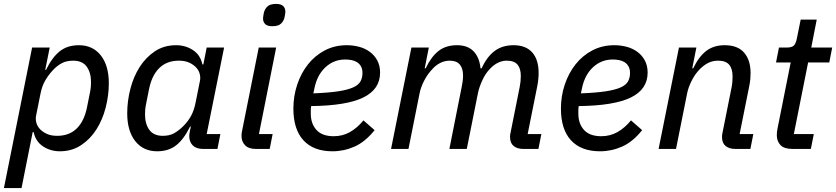

<svg xmlns="http://www.w3.org/2000/svg" viewBox="-28 -761 4272 981"><path d="M136 -518H226L203 -404H207Q239 -469 278 -499.5Q317 -530 375 -530Q446 -530 487 -478Q528 -426 528 -336Q528 -274 512 -211.5Q496 -149 464.5 -99.5Q433 -50 386 -19Q339 12 278 12Q230 12 192 -13Q154 -38 144 -86H139L82 200H-8ZM264 -67Q326 -67 364.5 -105Q403 -143 417 -215L432 -290Q435 -305 436 -317.5Q437 -330 437 -342Q437 -390 415 -420.5Q393 -451 346 -451Q311 -451 286.5 -437.5Q262 -424 241 -401Q218 -376 202 -348Q186 -320 178 -278L156 -168Q153 -151 158 -133Q163 -115 177 -100.5Q191 -86 212.5 -76.5Q234 -67 264 -67Z M1010 0Q975 0 957 -18Q939 -36 939 -65Q939 -75 942 -90L947 -114H943Q911 -49 872 -18.5Q833 12 775 12Q704 12 663 -40Q622 -92 622 -182Q622 -244 638 -306.5Q654 -369 685.5 -418.5Q717 -468 763.5 -499Q810 -530 872 -530Q920 -530 958 -505Q996 -480 1006 -432H1011L1028 -518H1117L1028 -76H1098L1083 0ZM804 -67Q839 -67 863 -81Q887 -95 909 -117Q933 -141 948.5 -169.5Q964 -198 972 -240L994 -350Q997 -367 992 -385Q987 -403 973 -417.5Q959 -432 937.5 -441.5Q916 -451 886 -451Q824 -451 785.5 -413Q747 -375 733 -303L718 -228Q715 -213 714 -200.5Q713 -188 713 -176Q713 -128 735 -97.5Q757 -67 804 -67Z M1364 -627Q1338 -627 1327 -638Q1316 -649 1316 -666Q1316 -675 1320 -695Q1324 -714 1338 -727.5Q1352 -741 1382 -741Q1408 -741 1419 -730Q1430 -719 1430 -702Q1430 -693 1426 -673Q1422 -654 1408 -640.5Q1394 -627 1364 -627ZM1279 0Q1243 0 1224.5 -18.5Q1206 -37 1206 -67Q1206 -72 1206.5 -77.5Q1207 -83 1208 -88L1294 -518H1383L1295 -76H1365L1350 0Z M1671 12Q1574 12 1522.5 -44Q1471 -100 1471 -206Q1471 -270 1490.5 -328.5Q1510 -387 1545.5 -432Q1581 -477 1631.5 -503.5Q1682 -530 1744 -530Q1776 -530 1806.5 -522Q1837 -514 1861 -496.5Q1885 -479 1899.5 -452.5Q1914 -426 1914 -390Q1914 -305 1828.5 -263Q1743 -221 1562 -219Q1560 -208 1560 -198Q1560 -188 1560 -180Q1560 -129 1589 -97Q1618 -65 1677 -65Q1723 -65 1760.5 -86.5Q1798 -108 1829 -146L1886 -96Q1838 -36 1783.5 -12Q1729 12 1671 12ZM1736 -457Q1678 -457 1635.5 -418Q1593 -379 1579 -312L1573 -284Q1651 -287 1700 -294.5Q1749 -302 1776.5 -314.5Q1804 -327 1814 -345.5Q1824 -364 1824 -388Q1824 -408 1816.5 -421.5Q1809 -435 1796.5 -443Q1784 -451 1768 -454Q1752 -457 1736 -457Z M1970 0 2074 -518H2163L2142 -412H2147Q2175 -471 2212.5 -500.5Q2250 -530 2307 -530Q2362 -530 2392 -498.5Q2422 -467 2427 -412H2433Q2459 -470 2498.5 -500Q2538 -530 2596 -530Q2659 -530 2691.5 -493Q2724 -456 2724 -389Q2724 -355 2717 -320L2668 -76H2738L2723 0H2646Q2615 0 2596.5 -15Q2578 -30 2578 -61Q2578 -67 2578.5 -72Q2579 -77 2581 -85L2627 -315Q2633 -345 2633 -373Q2633 -411 2616 -431Q2599 -451 2561 -451Q2515 -451 2475 -409Q2452 -385 2436 -350Q2420 -315 2414 -285L2357 0H2268L2331 -317Q2334 -332 2336 -346.5Q2338 -361 2338 -374Q2338 -411 2321.5 -431Q2305 -451 2270 -451Q2244 -451 2221.5 -439.5Q2199 -428 2182 -409Q2156 -382 2139 -348.5Q2122 -315 2116 -285L2059 0Z M3038 12Q2941 12 2889.5 -44Q2838 -100 2838 -206Q2838 -270 2857.5 -328.5Q2877 -387 2912.5 -432Q2948 -477 2998.5 -503.5Q3049 -530 3111 -530Q3143 -530 3173.5 -522Q3204 -514 3228 -496.5Q3252 -479 3266.5 -452.5Q3281 -426 3281 -390Q3281 -305 3195.5 -263Q3110 -221 2929 -219Q2927 -208 2927 -198Q2927 -188 2927 -180Q2927 -129 2956 -97Q2985 -65 3044 -65Q3090 -65 3127.5 -86.5Q3165 -108 3196 -146L3253 -96Q3205 -36 3150.5 -12Q3096 12 3038 12ZM3103 -457Q3045 -457 3002.5 -418Q2960 -379 2946 -312L2940 -284Q3018 -287 3067 -294.5Q3116 -302 3143.5 -314.5Q3171 -327 3181 -345.5Q3191 -364 3191 -388Q3191 -408 3183.5 -421.5Q3176 -435 3163.5 -443Q3151 -451 3135 -454Q3119 -457 3103 -457Z M3337 0 3441 -518H3530L3509 -412H3514Q3542 -471 3580 -500.5Q3618 -530 3675 -530Q3741 -530 3774 -492Q3807 -454 3807 -388Q3807 -373 3805.5 -356Q3804 -339 3800 -320L3751 -76H3821L3806 0H3729Q3698 0 3679.5 -15Q3661 -30 3661 -61Q3661 -67 3661.5 -72Q3662 -77 3664 -85L3710 -315Q3713 -330 3714 -345Q3715 -360 3715 -370Q3715 -410 3697.5 -430.5Q3680 -451 3641 -451Q3614 -451 3591.5 -440Q3569 -429 3548 -408Q3524 -384 3506.5 -349.5Q3489 -315 3483 -285L3426 0Z M4021 0Q3979 0 3960 -19.5Q3941 -39 3941 -71Q3941 -79 3942 -88.5Q3943 -98 3945 -106L4012 -442H3937L3952 -518H3990Q4019 -518 4029 -529Q4039 -540 4044 -567L4063 -661H4145L4117 -518H4224L4209 -442H4101L4028 -76H4130L4115 0Z"/></svg>

Font: IBM Plex Sans Text
Style: Italic
Weight: 450
Italic angle: -11°
Designer: Mike Abbink, Paul van der Laan, Pieter van Rosmalen
Foundry: Bold Monday
Version: Version 3.005